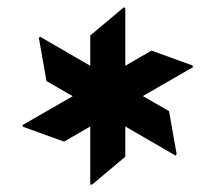

<svg xmlns="http://www.w3.org/2000/svg" viewBox="-20 -777 570 508"><path d="M306.6 -756.8H311.5V-603L380.9 -643.1L488.8 -604L491.2 -599.6L357.9 -522.9L427.2 -482.9L447.3 -369.6L444.8 -365.2L311.5 -442.4V-362.3L223.6 -288.6H218.8V-442.4L149.4 -402.3L41.5 -441.4L39.1 -445.8L172.4 -522.5L103 -562.5L83 -675.8L85.4 -680.2L218.8 -603V-683.1Z"/></svg>

Font: Gothica
Style: Bold
Weight: 700
Designer: Wojciech Kalinowski "wmk69" (wmk69@o2.pl)
Foundry: Wojciech Kalinowski "wmk69" (wmk69@o2.pl)
Version: Version 2.1.0; 2021-05-14